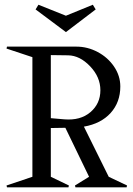

<svg xmlns="http://www.w3.org/2000/svg" viewBox="-20 -799 569 819"><path d="M196.8 -252.9V-44.9L273.9 -7.8L272 0H9.8L7.8 -7.8L118.2 -44.9V-555.2L7.8 -591.8L9.8 -600.1H306.2Q353.5 -600.1 396.7 -577.1Q439.9 -554.2 466.6 -514.9Q493.2 -475.6 493.2 -430.2Q493.2 -362.8 451.9 -317.1Q410.6 -271.5 337.9 -258.8L443.8 -44.9L522 -7.8L520 0H301.8L299.8 -7.8L359.9 -44.9L258.8 -253.9ZM131.8 -758.8 144 -778.8 261.2 -731.9 376 -778.8 388.2 -758.8 261.2 -662.1ZM196.8 -294.9 253.9 -290Q323.2 -284.2 365.7 -320.6Q408.2 -356.9 408.2 -414.1Q408.2 -470.2 364.5 -516.1Q320.8 -562 271 -563L196.8 -564Z"/></svg>

Font: Halibut Cnd
Style: Regular
Weight: 400
Width: 3
Designer: Matteo Maggi
Foundry: Collletttivo
Version: Version 3.080 | FøM Fix